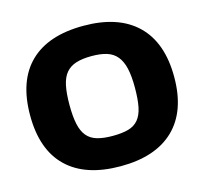

<svg xmlns="http://www.w3.org/2000/svg" viewBox="-108 -872 1069 1004"><g transform="rotate(-15 426.0 -370.0)"><path d="M426 10Q236 10 136 -86.5Q36 -183 36 -369Q36 -556 135.5 -653Q235 -750 426 -750Q615 -750 715.5 -652.5Q816 -555 816 -369Q816 -184 715.5 -87Q615 10 426 10ZM426 -154Q477 -154 511 -163.5Q545 -173 565.5 -197.5Q586 -222 594.5 -263.5Q603 -305 603 -369Q603 -431 593.5 -472.5Q584 -514 563 -539.5Q542 -565 508.5 -575.5Q475 -586 426 -586Q377 -586 343 -575.5Q309 -565 288 -540.5Q267 -516 258 -474Q249 -432 249 -369Q249 -306 258 -264.5Q267 -223 287.5 -198.5Q308 -174 342 -164Q376 -154 426 -154Z"/></g></svg>

Font: Encode Sans Wide
Style: ExtraBold
Weight: 800
Designer: Pablo Impallari, Andres Torresi
Foundry: Pablo Impallari, Andres Torresi
Version: Version 1.000; ttfautohint (v1.00) -l 8 -r 50 -G 200 -x 14 -